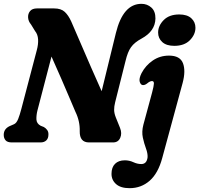

<svg xmlns="http://www.w3.org/2000/svg" viewBox="-22 -744 1042 1003"><path d="M173.5 -166.5Q167.5 -142.5 168.2 -120.5Q169 -98.5 190.5 -87L207 -80.5Q217.5 -74.5 224.5 -64.8Q231.5 -55 231 -41.5Q231 -21 219.8 -10.5Q208.5 0 190 0H39.5Q16.5 0 7 -11.2Q-2.5 -22.5 -2.5 -39.5Q-2.5 -70.5 28 -85L51 -95Q64 -100.5 72.8 -122.2Q81.5 -144 89.5 -175L170 -481Q178.5 -512 177 -538.2Q175.5 -564.5 161 -582L140.5 -615.5Q126 -632.5 124.8 -652.2Q123.5 -672 135 -686Q146.5 -700 171 -700H260.5Q297 -700 316.2 -682Q335.5 -664 350 -632Q370.5 -585 397.5 -522.2Q424.5 -459.5 453.5 -392.8Q482.5 -326 509 -267.5L583.5 -572Q621 -724 717 -724Q747 -724 768.8 -704.5Q790.5 -685 790 -647Q788.5 -581 717.5 -542.5Q680.5 -522.5 662.8 -498Q645 -473.5 633.5 -424.5L579.5 -209.5Q574 -187.5 574.2 -169.8Q574.5 -152 583 -130.5L605 -76Q616.5 -47.5 606 -23.8Q595.5 0 569 0H443Q393.5 0 394.5 -58.5Q396 -111 372 -160Q361 -185.5 342 -230.5Q323 -275.5 298.5 -332Q274 -388.5 247 -448.5ZM888.5 -504.5Q847.5 -504.5 825.8 -524.2Q804 -544 804 -574Q804 -609.5 833 -639Q862 -668.5 914.5 -668.5Q955.5 -668.5 977.2 -648.8Q999 -629 999 -599Q999 -563.5 970 -534Q941 -504.5 888.5 -504.5ZM932 -310.5 825.5 81.5Q804 161.5 759.8 200.2Q715.5 239 655 239Q608.5 239 584.5 217.8Q560.5 196.5 560.5 164.5Q560.5 130 579 111.8Q597.5 93.5 630 93.5Q653.5 93.5 674.5 103.2Q695.5 113 716 113Q745 113 749 77Q750 57 740.5 31.5Q731 6 724.2 -25Q717.5 -56 727 -92.5L772.5 -260.5Q781.5 -294.5 782 -307.5Q782.5 -320.5 772 -320.5Q761 -320.5 746.5 -308Q735 -299 724.5 -299.5Q713 -300 708 -316.5Q703 -333 717.5 -362Q738.5 -402 776 -427.8Q813.5 -453.5 861 -453.5Q918.5 -453.5 933.8 -413.8Q949 -374 932 -310.5Z"/></svg>

Font: Fraunces 144pt S100
Style: Bold Italic
Weight: 700
Italic angle: -16°
Version: Version 1.000; ttfautohint (v1.8.3)